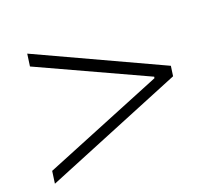

<svg xmlns="http://www.w3.org/2000/svg" viewBox="-85 -637 679 634"><g transform="rotate(-20 255.0 -319.5)"><path d="M68 -537 500 -337 495 -302 7 -102 13 -145 435 -317 436 -322 62 -494Z"/></g></svg>

Font: Brygada 1918
Style: Italic
Weight: 400
Italic angle: -8°
Designer: Mateusz Machalski | Borys Kosmynka | Przemek Hoffer
Foundry: NIEPODLEGLA 2018
Version: Version 3.006